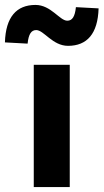

<svg xmlns="http://www.w3.org/2000/svg" viewBox="-72 -759 420 779"><path d="M75 -637C106 -637 141 -573 204 -573C281 -573 325 -622 328 -725L236 -730C232 -691 221 -675 201 -675C170 -675 135 -739 72 -739C-5 -739 -49 -690 -52 -587L40 -582C44 -621 55 -637 75 -637ZM65 -496V0H211V-496Z"/></svg>

Font: Cambridge Sans Bold
Style: Regular
Weight: 700
Version: Version 2.020;PS 002.020;hotconv 1.0.88;makeotf.lib2.5.64775